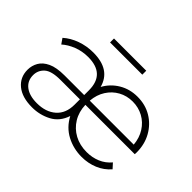

<svg xmlns="http://www.w3.org/2000/svg" viewBox="-128 -959 1238 1238"><g transform="rotate(45 491.5 -340.0)"><path d="M251 4Q160 4 109.5 -37.5Q59 -79 59 -147Q59 -185 77.5 -217.5Q96 -250 138.5 -270Q181 -290 254 -290H433V-333Q433 -482 278 -482Q224 -482 177 -463.5Q130 -445 98 -416L73 -452Q112 -487 166.5 -506.5Q221 -526 281 -526Q438 -526 471 -402Q502 -459 558 -492.5Q614 -526 684 -526Q756 -526 812 -492.5Q868 -459 901 -400.5Q934 -342 934 -267Q934 -258 933 -251H483Q485 -189 514 -141.5Q543 -94 592 -67.5Q641 -41 704 -41Q754 -41 797 -59Q840 -77 871 -114L901 -81Q865 -39 813.5 -17.5Q762 4 703 4Q628 4 564.5 -29.5Q501 -63 465 -131Q441 -59 381 -27.5Q321 4 251 4ZM484 -290H885Q880 -347 852.5 -390.5Q825 -434 781 -458Q737 -482 684 -482Q631 -482 587.5 -458Q544 -434 516.5 -391Q489 -348 484 -290ZM433 -251H255Q174 -251 141.5 -221.5Q109 -192 109 -148Q109 -96 147.5 -66.5Q186 -37 254 -37Q335 -37 384 -80Q433 -123 433 -202ZM311 -648V-684H605V-648Z"/></g></svg>

Font: Montserrat Light
Style: Regular
Weight: 300
Designer: Julieta Ulanovsky
Foundry: Julieta Ulanovsky
Version: Version 9.000; ttfautohint (v1.8.4.7-5d5b)